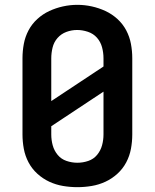

<svg xmlns="http://www.w3.org/2000/svg" viewBox="-20 -766 640 794"><path d="M300 8Q270 8 240.5 3Q211 -2 184 -14.5Q157 -27 134.5 -47.5Q112 -68 98 -94.5Q84 -121 78.5 -150.5Q73 -180 73 -210V-525Q73 -555 78.5 -584.5Q84 -614 98 -640.5Q112 -667 134.5 -687.5Q157 -708 184 -720.5Q211 -733 240.5 -739.5Q270 -746 300 -746Q330 -746 359.5 -739.5Q389 -733 416 -720.5Q443 -708 465.5 -687.5Q488 -667 502 -640.5Q516 -614 521.5 -584.5Q527 -555 527 -525V-210Q527 -180 521.5 -150.5Q516 -121 502 -94.5Q488 -68 465.5 -47.5Q443 -27 416 -14.5Q389 -2 359.5 3Q330 8 300 8ZM192 -348 408 -491V-525Q408 -548 402 -570.5Q396 -593 381 -610Q366 -627 343.5 -634.5Q321 -642 299 -642Q276 -642 254.5 -634Q233 -626 218 -609Q203 -592 197.5 -569.5Q192 -547 192 -525ZM300 -93Q323 -93 345 -100.5Q367 -108 381.5 -125.5Q396 -143 402 -165Q408 -187 408 -210V-387L192 -244V-210Q192 -187 198 -165Q204 -143 218.5 -125.5Q233 -108 255 -100.5Q277 -93 300 -93Z"/></svg>

Font: Iosevka Custom Extended
Style: Bold
Weight: 700
Width: 7
Monospace: yes
Designer: Belleve Invis
Foundry: Belleve Invis
Version: Version 11.2.4; ttfautohint (v1.8.4)